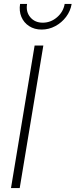

<svg xmlns="http://www.w3.org/2000/svg" viewBox="-20 -960 386 980"><path d="M201.2 -727.5 80.6 0H36.1L156.7 -727.5ZM192.4 -809.1Q155.8 -809.1 128.7 -826.7Q101.6 -844.2 89.1 -874Q76.7 -903.8 82.5 -939.9H118.2Q111.3 -899.4 134.8 -871.8Q158.2 -844.2 198.2 -844.2Q238.8 -844.2 271 -871.8Q303.2 -899.4 310.1 -939.9H345.7Q339.8 -903.8 317.4 -874Q294.9 -844.2 262.2 -826.7Q229.5 -809.1 192.4 -809.1Z"/></svg>

Font: Inter Display ExtraLight
Style: Italic
Weight: 200
Italic angle: -9.39999°
Designer: Rasmus Andersson
Foundry: rsms
Version: Version 4.000;git-a52131595